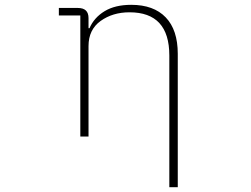

<svg xmlns="http://www.w3.org/2000/svg" viewBox="-20 -566 1040 796"><path d="M682 -336Q682 -515 517 -515Q447 -515 397 -479Q347 -443 347 -375V0H313V-502H224V-533H303Q347 -533 347 -491V-449H351Q370 -493 413.5 -519.5Q457 -546 524 -546Q617 -546 667 -494Q717 -442 717 -343V210H682Z"/></svg>

Font: IBM Plex Sans JP ExtraLight
Style: Regular
Weight: 200
Designer: Mike Abbink; Paul van der Laan; Pieter van Rosmalen; Wujin Sim; Yejin Wi; Jinhee Kim; Boomi Park; Yona Kim; Kichan Ma
Foundry: Sandoll Inc.
Version: Version 1.001